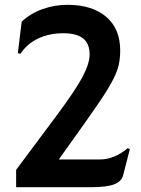

<svg xmlns="http://www.w3.org/2000/svg" viewBox="-20 -777 585 797"><path d="M519 -158 491 -49Q484 -23 453 -11.5Q422 0 359 0H47V-72L217 -300Q295 -405 323.5 -459.5Q352 -514 352 -551Q352 -596 325 -617.5Q298 -639 243 -639Q184 -639 138 -617Q92 -595 65 -554L54 -556L70 -687Q106 -721 156 -739Q206 -757 260 -757Q362 -757 420.5 -707.5Q479 -658 479 -567Q479 -525 468.5 -491.5Q458 -458 428 -408.5Q398 -359 331 -265L224 -115H394Q425 -115 455 -127.5Q485 -140 510 -162Z"/></svg>

Font: Farro Medium
Style: Regular
Weight: 500
Designer: Aceler Chua
Foundry: Grayscale Limited
Version: Version 1.101